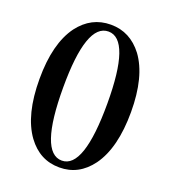

<svg xmlns="http://www.w3.org/2000/svg" viewBox="-140 -858 864 976"><g transform="rotate(20 292.0 -370.0)"><path d="M293 16C363 16 420 -14 465 -75C515 -144 540 -244 540 -373C540 -501 515 -599 465 -667C420 -726 363 -756 293 -756C222 -756 165 -726 120 -667C70 -599 45 -501 45 -373C45 -243 70 -144 120 -75C165 -14 222 16 293 16ZM293 -21C213 -21 173 -138 173 -373C173 -604 213 -719 293 -719C372 -719 412 -604 412 -373C412 -138 372 -21 293 -21Z"/></g></svg>

Font: AllPunType Bold
Style: Regular
Weight: 700
Version: 1.0